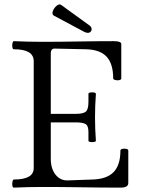

<svg xmlns="http://www.w3.org/2000/svg" viewBox="-20 -854 646 877"><path d="M43 3Q38 3 36.5 -6Q35 -15 37 -24.5Q39 -34 43 -34Q134 -34 134 -86V-575Q134 -629 43 -629Q38 -629 36.5 -638.5Q35 -648 37 -657Q39 -666 43 -666Q108 -663 173 -663Q255 -663 336 -664.5Q417 -666 499 -666Q534 -666 534 -653V-496Q534 -490 525 -488Q516 -486 506.5 -488.5Q497 -491 497 -496Q497 -563 466.5 -595.5Q436 -628 371 -629L232 -632Q212 -634 212 -609V-334H327Q361 -334 372.5 -344.5Q384 -355 384 -389V-425Q384 -430 392.5 -431.5Q401 -433 409.5 -431.5Q418 -430 418 -425Q416 -398 415 -371.5Q414 -345 414 -318Q414 -292 415 -265Q416 -238 418 -211Q418 -207 409.5 -205.5Q401 -204 392.5 -205.5Q384 -207 384 -211V-251Q384 -280 370.5 -287.5Q357 -295 327 -295H212V-128Q212 -84 233.5 -56.5Q255 -29 289 -30L403 -34Q468 -36 499 -68Q530 -100 530 -166Q530 -172 539 -174Q548 -176 557 -174Q566 -172 566 -166V-18Q566 3 531 3Q442 3 352.5 1.5Q263 0 173 0Q108 0 43 3ZM364 -709 227 -782Q216 -788 221 -802.5Q226 -817 238.5 -827.5Q251 -838 260 -831L387 -739Q399 -731 398.5 -720.5Q398 -710 389 -705.5Q380 -701 364 -709Z"/></svg>

Font: Junicode
Style: Regular
Weight: 400
Designer: Peter S. Baker
Version: Version 2.100; ttfautohint (v1.8.4)